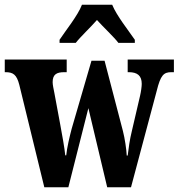

<svg xmlns="http://www.w3.org/2000/svg" viewBox="-24 -786 750 806"><path d="M226 -619V-606H294C314 -632 357 -672 383 -702C408 -674 457 -628 473 -606H542V-619C516 -657 465 -721 447 -766H320C303 -721 251 -657 226 -619ZM57 -430 162 0H263L347 -332L426 0H526L634 -405C650 -470 663 -483 695 -483H706V-536H512V-483H517C553 -483 571 -468 571 -434C571 -423 568 -401 564 -384L530 -238C520 -198 516 -164 512 -133H508C507 -158 500 -205 492 -236L415 -531H360L277 -246C268 -212 257 -165 254 -134H250C247 -164 237 -220 228 -268L204 -397C201 -412 197 -430 197 -441C197 -474 214 -483 246 -483H256V-536H-4V-483H-1C31 -483 46 -473 57 -430Z"/></svg>

Font: Noto Serif Tamil ExtraCondensed ExtraBold
Style: Regular
Weight: 800
Width: 2
Designer: Indian Type Foundry, Tom Grace, and the Monotype Design Team
Foundry: Monotype Imaging Inc.
Version: Version 2.004